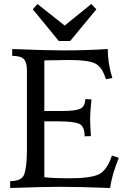

<svg xmlns="http://www.w3.org/2000/svg" viewBox="-20 -938 660 958"><path d="M529.3 0Q379.4 -5.9 275.4 -5.9Q205.1 -5.9 30.8 0V-34.2Q89.4 -34.2 101.3 -69.1Q113.3 -104 114.3 -181.2V-585Q114.3 -627 99.1 -643.1Q84 -659.2 41 -659.2V-693.4Q207 -686.5 302.7 -686.5Q406.7 -686.5 517.6 -693.4Q517.6 -622.6 540.5 -548.8L508.3 -543Q490.2 -603.5 455.3 -621.1Q420.4 -638.7 324.7 -638.7L201.2 -636.7V-384.3H292.5Q356 -384.3 380.1 -395.3Q404.3 -406.2 405.8 -443.8L436.5 -441.9Q429.7 -382.3 429.7 -346.2Q429.7 -317.4 433.6 -258.8L402.3 -257.8Q402.3 -308.1 375.2 -320.3Q348.1 -332.5 269.5 -332.5H201.2V-53.7Q250.5 -48.3 322.8 -48.3Q428.7 -48.3 470.9 -67.1Q513.2 -85.9 538.6 -162.1L572.8 -150.4Q538.6 -66.4 529.3 0ZM330.1 -733.4H273.4L143.6 -891.6L167 -918L302.7 -810.5L435.5 -918L460.9 -891.6Z"/></svg>

Font: Kelvinch
Style: Regular
Weight: 400
Designer: Paul James MIller
Foundry: High-Logic / Made with FontCreator
Version: Version 3.30 September 23, 2016